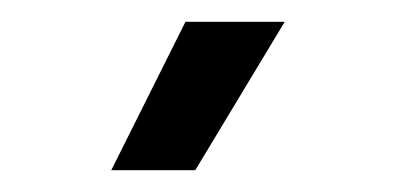

<svg xmlns="http://www.w3.org/2000/svg" viewBox="-20 -763 363 176"><path d="M82 -607H159L241 -743H150Z"/></svg>

Font: Chess Sans SemiBold
Style: Regular
Weight: 600
Designer: Wolf Bōese
Foundry: Wolf Bōese
Version: Version 7.223;Glyphs 3.3 (3306)